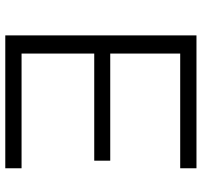

<svg xmlns="http://www.w3.org/2000/svg" viewBox="-38 -706 745 708"><g transform="rotate(90 334.0 -352.5)"><path d="M111 0V-705H601V-645H178V-387H573V-328H178V-60H601V0Z"/></g></svg>

Font: Nunito Sans 10pt SemiExpanded Light
Style: Regular
Weight: 300
Width: 6
Designer: Vernon Adams
Foundry: Vernon Adams
Version: Version 3.101;gftools[0.9.27]